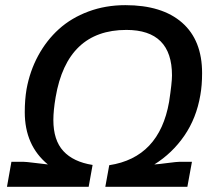

<svg xmlns="http://www.w3.org/2000/svg" viewBox="-20 -718 839 738"><path d="M6.8 0 23.9 -96.2H67.9Q79.1 -96.2 113.8 -91.8Q148.4 -87.4 164.1 -85.9Q75.2 -158.7 75.2 -287.1Q75.2 -334.5 82 -375Q94.7 -444.8 126.7 -503.9Q158.7 -563 206.5 -606.2Q254.4 -649.4 320.1 -673.8Q385.7 -698.2 461.9 -698.2Q603 -698.2 679.9 -630.9Q756.8 -563.5 756.8 -437Q756.8 -389.6 750 -352.1Q734.9 -263.7 688.5 -196.3Q642.1 -128.9 573.2 -85.9Q590.3 -86.9 625.5 -91.6Q660.6 -96.2 671.9 -96.2H717.8L700.2 0H384.8L399.9 -83Q592.3 -112.3 629.9 -326.2Q641.1 -399.9 641.1 -428.2Q641.1 -603 465.8 -603Q237.8 -603 193.8 -344.2Q185.1 -293 185.1 -256.8Q185.1 -179.2 223.4 -137.5Q261.7 -95.7 335.9 -84L320.8 0Z"/></svg>

Font: Archivo Medium
Style: Italic
Weight: 500
Italic angle: -10°
Designer: Hector Gatti
Foundry: Omnibus-Type
Version: Version 2.001